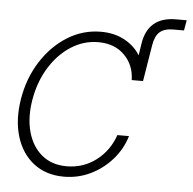

<svg xmlns="http://www.w3.org/2000/svg" viewBox="-48 -664 726 724"><g transform="rotate(5 315.0 -302.0)"><path d="M219.7 11.7Q151.9 11.7 105.2 -24.4Q58.6 -60.5 39.3 -123.5Q20 -186.5 33.2 -266.6Q46.4 -346.2 86.7 -409.2Q127 -472.2 185.3 -508.5Q243.7 -544.9 312 -544.9Q362.3 -544.9 400.6 -524.4Q439 -503.9 460.9 -468.8L467.3 -511.2Q482.4 -616.2 589.8 -616.2H629.9L623 -577.1H583.5Q549.3 -577.1 531.7 -562Q514.2 -546.9 508.3 -511.2L485.8 -373.5H442.9Q441.9 -430.2 404.5 -467.5Q367.2 -504.9 305.2 -504.9Q250 -504.9 202.1 -474.1Q154.3 -443.4 121.1 -389.6Q87.9 -335.9 76.2 -266.6Q64.9 -198.7 79.8 -144.8Q94.7 -90.8 132.3 -59.6Q169.9 -28.3 226.6 -28.3Q289.1 -28.3 337.6 -64.9Q386.2 -101.6 407.2 -162.1H451.2Q435.5 -110.8 400.6 -71.8Q365.7 -32.7 319.1 -10.5Q272.5 11.7 219.7 11.7Z"/></g></svg>

Font: Inter Display Extra Light
Style: Italic
Weight: 200
Italic angle: -9.39999°
Designer: Rasmus Andersson
Foundry: rsms
Version: Version 4.000;git-4fc901f